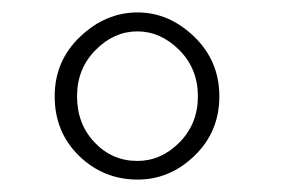

<svg xmlns="http://www.w3.org/2000/svg" viewBox="-20 -692 461 309"><path d="M68 -537Q68 -594 109 -633Q150 -672 201.5 -672Q252 -672 292.5 -633Q333 -594 333 -537Q333 -480 293.2 -441.5Q253.5 -403 201.5 -403Q146.5 -403 107.2 -441.2Q68 -479.5 68 -537ZM201 -433Q239.5 -433 269 -463Q298.5 -493 298.5 -537Q298.5 -581.5 268.5 -611.5Q238.5 -641.5 201 -641.5Q163.5 -641.5 133.8 -611.5Q104 -581.5 104 -537Q104 -492.5 132.2 -462.8Q160.5 -433 201 -433Z"/></svg>

Font: League Spartan ExtraLight
Style: Regular
Weight: 200
Foundry: The League of Moveable Type
Version: Version 2.002